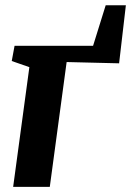

<svg xmlns="http://www.w3.org/2000/svg" viewBox="-20 -732 513 752"><path d="M394 -711.5H473L446.5 -484L241 -489L175 0H31.5L95 -469L26 -493L37 -552.5H344.5Z"/></svg>

Font: Merriweather 24pt ExtraBold
Style: Italic
Weight: 800
Italic angle: -7.8°
Version: Version 2.101